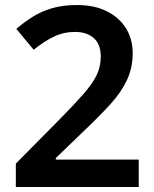

<svg xmlns="http://www.w3.org/2000/svg" viewBox="-20 -744 612 764"><path d="M532 0H43V-93L225 -277Q279 -332 313.5 -371.5Q348 -411 364.5 -445Q381 -479 381 -519Q381 -568 353 -592.5Q325 -617 279 -617Q234 -617 195 -598.5Q156 -580 114 -546L45 -629Q75 -655 109 -676.5Q143 -698 186 -711Q229 -724 286 -724Q355 -724 404.5 -699.5Q454 -675 481 -632Q508 -589 508 -532Q508 -474 485 -425Q462 -376 418.5 -328.5Q375 -281 315 -224L202 -115V-109H532Z"/></svg>

Font: Noto Sans Thai SemiBold
Style: Regular
Weight: 600
Version: Version 2.001